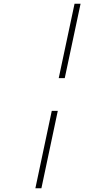

<svg xmlns="http://www.w3.org/2000/svg" viewBox="-20 -769 525 1020"><path d="M292 -354 376 -749H408L324 -354ZM168 231 255 -180H287L200 231Z"/></svg>

Font: Gwendolyn
Style: Regular
Weight: 400
Designer: Robert E. Leuschke
Foundry: Robert E. Leuschke
Version: Version 1.010; ttfautohint (v1.8.3)